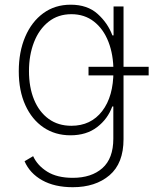

<svg xmlns="http://www.w3.org/2000/svg" viewBox="-20 -573 667 809"><path d="M286.6 215.8Q210 215.8 157.7 186.5Q105.5 157.2 83.5 106.4L119.6 85Q137.7 124.5 179.2 150.4Q220.7 176.3 286.6 176.3Q365.2 176.3 411.4 135.5Q457.5 94.7 457.5 11.2V-124.5H453.1Q434.1 -71.8 389.2 -37.4Q344.2 -2.9 276.9 -2.9Q212.4 -2.9 163.3 -36.1Q114.3 -69.3 86.7 -130.1Q59.1 -190.9 59.1 -272.9Q59.1 -354.5 86.2 -418Q113.3 -481.4 162.4 -517.3Q211.4 -553.2 277.8 -553.2Q348.1 -553.2 391.1 -514.6Q434.1 -476.1 453.6 -423.8H458.5V-545.9H500.5V13.2Q500.5 115.2 441.4 165.5Q382.3 215.8 286.6 215.8ZM280.8 -43Q362.8 -43 410.4 -104.7Q458 -166.5 458 -273.4Q458 -342.3 437 -396.5Q416 -450.7 376.2 -481.9Q336.4 -513.2 280.8 -513.2Q224.6 -513.2 184.6 -481.4Q144.5 -449.7 123.3 -395.3Q102.1 -340.8 102.1 -273.4Q102.1 -205.1 123.5 -153.1Q145 -101.1 185.1 -72Q225.1 -43 280.8 -43ZM353 -255.4V-291.5H606.4V-255.4Z"/></svg>

Font: Inter Extra Light
Style: Regular
Weight: 200
Designer: Rasmus Andersson
Foundry: rsms
Version: Version 4.000;git-3c8e0fc